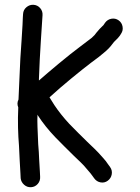

<svg xmlns="http://www.w3.org/2000/svg" viewBox="-20 -734 584 799"><path d="M119.5 -714C108.5 -714.7 98.7 -711.3 90 -704C81.3 -696.7 76.7 -687.3 76 -676L75 -661C75 -651 73.3 -620.7 70 -570C66 -518.7 63 -465.3 61 -410C59.7 -374 58.3 -344 57 -320C51.7 -309.3 51.3 -298.3 56 -287C54.7 -259 54.3 -231 55 -203C55.7 -175.7 57 -150.7 59 -128C60.3 -106.7 61.3 -86 62 -66C63.3 -45.3 64.3 -27.7 65 -13L66 8C67.3 18.7 72.2 27.7 80.5 35C88.8 42.3 98.5 45.7 109.5 45C120.5 44.3 129.7 39.8 137 31.5C144.3 23.2 147.7 13.3 147 2L146 -19C145.3 -32.3 144.3 -49.3 143 -70C142.3 -90.7 141 -112 139 -134C137.7 -155.3 136.7 -179.3 136 -206C135.3 -222.7 135.3 -239.7 136 -257L138 -253C158 -222.3 182 -192.3 210 -163C236.7 -135.7 262.7 -109.7 288 -85C312 -62.3 325.7 -49 329 -45L347 -24C353.7 -16.7 359.3 -9.7 364 -3L372 8C378.7 17.3 387.5 23 398.5 25C409.5 27 419.5 24.7 428.5 18C437.5 11.3 443 2.5 445 -8.5C447 -19.5 444.7 -29.7 438 -39L430 -50C424 -59.3 416.7 -68.7 408 -78C400.7 -86 394.7 -92.7 390 -98C384.7 -104 369 -119.3 343 -144C319 -167.3 294 -192.3 268 -219C244 -245 223.3 -271 206 -297C197.3 -310.3 190.7 -321 186 -329C215.3 -355.7 245 -381.3 275 -406C309 -434 337 -456.3 359 -473C383 -490.3 401 -504.3 413 -515C427 -526.3 438.3 -538 447 -550C452.3 -557.3 457 -562.7 461 -566C467.7 -572 473.7 -578.7 479 -586L484 -594C490 -602.7 492 -612.5 490 -623.5C488 -634.5 482.5 -643.2 473.5 -649.5C464.5 -655.8 454.5 -658 443.5 -656C432.5 -654 423.7 -648.3 417 -639L413 -633C411.7 -630.4 409.3 -627.7 406 -625C398.7 -618.3 390.7 -609.7 382 -599C377.3 -591.7 370.3 -584 361 -576C349.7 -567.3 333 -554.7 311 -538C287.7 -520.7 258.3 -497.3 223 -468C195.7 -445.3 168.7 -422.3 142 -399V-406C144 -461.3 146.7 -514 150 -564C153.3 -614.7 155.3 -645.3 156 -656L157 -671C157.7 -682.3 154.3 -692.2 147 -700.5C139.7 -708.8 130.5 -713.3 119.5 -714Z"/></svg>

Font: Ruji's Handwriting Font v.2.0
Style: Medium
Weight: 500
Version: Version 2.0